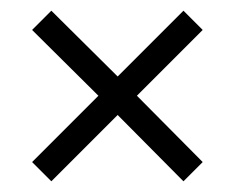

<svg xmlns="http://www.w3.org/2000/svg" viewBox="-20 -482 440 359"><path d="M40 -179 164 -303 40 -426 76 -462 200 -339 323 -462 359 -426 236 -303 359 -179 323 -143 200 -267 76 -143Z"/></svg>

Font: Mukta Malar Light
Style: Regular
Weight: 300
Designer: Aadarsh Rajan, Girish Dalvi, Yashodeep Gholap
Foundry: Ek Type
Version: Version 2.538;PS 1.000;hotconv 16.6.51;makeotf.lib2.5.65220;